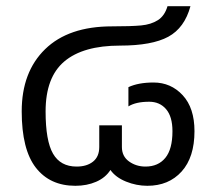

<svg xmlns="http://www.w3.org/2000/svg" viewBox="-20 -584 697 619"><path d="M50 -225Q50 -352 125.5 -425.5Q201 -499 341 -499Q403 -499 435 -502Q467 -505 489 -519Q511 -533 520 -564H594Q575 -494 522.5 -465.5Q470 -437 367 -437Q248 -437 187.5 -386Q127 -335 127 -225Q127 -130 151 -88.5Q175 -47 227 -47Q260 -47 280 -63Q300 -79 300 -110V-180H373V-110Q373 -80 396 -63.5Q419 -47 449 -47Q490 -47 513 -75Q536 -103 536 -161Q536 -208 515.5 -232Q495 -256 461 -256Q418 -256 394 -241V-303Q426 -318 475 -318Q531 -318 569 -277Q607 -236 607 -161Q607 -77 565.5 -31Q524 15 455 15Q420 15 386.5 1.5Q353 -12 336 -36Q320 -11 290 2Q260 15 223 15Q141 15 95.5 -43.5Q50 -102 50 -225Z"/></svg>

Font: Prompt Light
Style: Regular
Weight: 300
Designer: Katatrad Team
Foundry: CadsonDemak
Version: Version 1.001